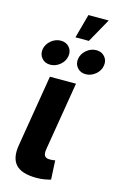

<svg xmlns="http://www.w3.org/2000/svg" viewBox="-138 -980 652 1042"><g transform="rotate(15 188.0 -459.5)"><path d="M179.3 3.4Q95.7 3.4 62.4 -32.6Q29 -68.6 40.9 -141.7L107.8 -545.9H254.4L190.7 -161.8Q186.5 -135.8 193.6 -123.8Q200.8 -111.9 223 -111.9Q234.8 -111.9 241.5 -112.7Q248.1 -113.6 252.9 -115.3L258.5 -8.3Q247 -4.6 226.2 -0.6Q205.5 3.4 179.3 3.4ZM291.2 -609.1Q261.1 -609.1 243.5 -629.8Q225.9 -650.4 230.3 -679.7Q235.4 -708.9 260 -729.6Q284.7 -750.3 314.7 -750.3Q344.8 -750.3 362.5 -729.6Q380.3 -708.9 375.3 -679.7Q371 -650.5 346 -629.8Q321.1 -609.1 291.2 -609.1ZM91.9 -609.1Q61.8 -609.1 44.2 -629.8Q26.6 -650.4 31 -679.7Q36 -708.9 60.7 -729.6Q85.4 -750.3 115.4 -750.3Q145.4 -750.3 163.2 -729.6Q181 -708.9 176 -679.7Q171.6 -650.5 146.7 -629.8Q121.8 -609.1 91.9 -609.1ZM186.3 -788.3 223.1 -923.2H337.1L261.6 -788.3Z"/></g></svg>

Font: Inter
Style: Italic
Weight: 400
Italic angle: -9.3988°
Designer: Rasmus Andersson
Foundry: rsms
Version: Version 4.001;git-66647c0bb